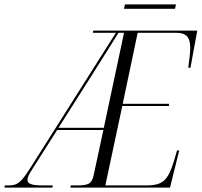

<svg xmlns="http://www.w3.org/2000/svg" viewBox="-78 -853 917 873"><path d="M486 -813H718L722 -833H490ZM-58 0H160L162 -10H112C66 -10 47 -18 47 -35C47 -49 55 -62 69 -84L182 -262H392L348 -57C339 -16 323 -10 271 -10H244L242 0H695L737 -169H727L713 -121C686 -35 665 -10 587 -10H401L478 -371H690L691 -381H480L548 -704H721C773 -704 787 -681 787 -633C787 -610 780 -562 778 -545H788L819 -714H346L344 -704H449L59 -88C14 -16 -4 -10 -40 -10H-56ZM188 -272 339 -510C380 -575 421 -640 461 -704H486L394 -272Z"/></svg>

Font: Noto Serif Display Condensed Light
Style: Italic
Weight: 300
Width: 3
Italic angle: -12°
Designer: Monotype Design Team
Foundry: Monotype Imaging Inc.
Version: Version 2.009